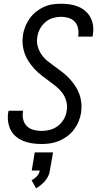

<svg xmlns="http://www.w3.org/2000/svg" viewBox="-20 -763 540 1028"><path d="M203 8Q177 8 153 4.5Q129 1 107 -7.5Q85 -16 66.5 -31Q48 -46 37.5 -66.5Q27 -87 23.5 -111.5Q20 -136 24 -161Q25 -163 25 -165.5Q25 -168 26 -170H104Q103 -168 103 -167Q103 -166 103 -165Q99 -143 104.5 -122Q110 -101 124.5 -87Q139 -73 160 -67.5Q181 -62 203 -62Q225 -62 248 -68Q271 -74 290.5 -89Q310 -104 322 -125.5Q334 -147 337 -169Q342 -196 335 -221Q328 -246 313.5 -265.5Q299 -285 280 -300.5Q261 -316 241 -330.5Q221 -345 201.5 -360Q182 -375 165.5 -393Q149 -411 135 -431.5Q121 -452 112.5 -475.5Q104 -499 101.5 -524.5Q99 -550 103 -577Q107 -600 116 -622.5Q125 -645 139.5 -665Q154 -685 173.5 -700.5Q193 -716 215 -726Q237 -736 260.5 -739.5Q284 -743 307 -743Q331 -743 355 -739.5Q379 -736 400 -727Q421 -718 438 -703Q455 -688 465.5 -667.5Q476 -647 478.5 -623.5Q481 -600 477 -575Q477 -573 476.5 -571Q476 -569 476 -567H398Q398 -568 398.5 -569.5Q399 -571 399 -572Q402 -593 397.5 -613Q393 -633 380 -647Q367 -661 347.5 -667Q328 -673 307 -673Q285 -673 263 -666.5Q241 -660 223 -644.5Q205 -629 194 -608.5Q183 -588 180 -566Q175 -539 182 -514.5Q189 -490 203 -470Q217 -450 236.5 -434.5Q256 -419 276 -405Q296 -391 315.5 -375.5Q335 -360 351.5 -342.5Q368 -325 382 -304Q396 -283 404.5 -260Q413 -237 415.5 -211Q418 -185 414 -158Q410 -135 400.5 -112Q391 -89 376 -69Q361 -49 340 -33.5Q319 -18 296.5 -8.5Q274 1 250 4.5Q226 8 203 8ZM173 245 149 202Q165 194 177.5 180.5Q190 167 193 150H150L166 53H264L247 150Q245 165 238.5 179Q232 193 222 205Q212 217 199.5 227Q187 237 173 245Z"/></svg>

Font: Iosevka SS04
Style: Italic
Weight: 400
Italic angle: -9°
Monospace: yes
Designer: Belleve Invis
Foundry: Belleve Invis
Version: Version 19.0.0; ttfautohint (v1.8.4)